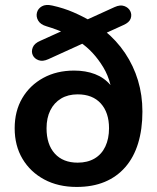

<svg xmlns="http://www.w3.org/2000/svg" viewBox="-20 -729 621 759"><path d="M283 10Q210 10 155 -19.5Q100 -49 69 -101Q38 -153 38 -222Q38 -290 68 -341Q98 -392 151 -421Q204 -450 273 -450Q319 -450 355.5 -436Q392 -422 417 -392.5Q442 -363 452 -315H425Q426 -401 388 -463.5Q350 -526 297 -562L316 -561L171 -495Q149 -485 132.5 -491Q116 -497 109.5 -511Q103 -525 109.5 -541.5Q116 -558 140 -568L235 -611L239 -597Q222 -605 203 -612Q184 -619 164 -625Q140 -632 131 -647.5Q122 -663 126 -679Q130 -695 145.5 -704Q161 -713 187 -707Q232 -697 270 -680.5Q308 -664 342 -644L310 -645L433 -701Q455 -711 471.5 -705Q488 -699 495 -685Q502 -671 496.5 -655.5Q491 -640 468 -630L389 -594L393 -608Q441 -569 474.5 -519Q508 -469 525.5 -411Q543 -353 543 -288Q543 -218 526 -162.5Q509 -107 475.5 -68.5Q442 -30 394 -10Q346 10 283 10ZM287 -86Q326 -86 354 -102.5Q382 -119 396.5 -150Q411 -181 411 -222Q411 -284 378.5 -320Q346 -356 287 -356Q249 -356 221.5 -339.5Q194 -323 179 -293Q164 -263 164 -222Q164 -158 196.5 -122Q229 -86 287 -86Z"/></svg>

Font: Nunito ExtraLight
Style: Bold
Weight: 700
Version: Version 3.602